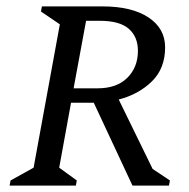

<svg xmlns="http://www.w3.org/2000/svg" viewBox="-20 -580 591 600"><path d="M10 0 13 -16 85 -56 167 -504 108 -544 111 -560H300Q392 -560 444 -525.5Q496 -491 496 -432Q496 -366 454.5 -325.5Q413 -285 351 -269L457 -52L511 -16L508 0H394L273 -259H202L165 -56L220 -16L217 0ZM292 -515H249L210 -304H285Q345 -304 378 -337Q411 -370 411 -421Q411 -465 382.5 -490Q354 -515 292 -515Z"/></svg>

Font: Spectral SC
Style: Italic
Weight: 400
Italic angle: -10°
Designer: Jean-Baptiste Levee
Foundry: Production Type
Version: Version 2.001